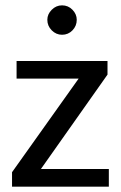

<svg xmlns="http://www.w3.org/2000/svg" viewBox="-20 -698 451 718"><path d="M382 -419 133 -66H387V0H25V-54L274 -404H42V-470H382ZM157 -624Q157 -645 173.5 -661.5Q190 -678 212 -678Q235 -678 251 -661.5Q267 -645 267 -624Q267 -601 251 -584.5Q235 -568 212 -568Q190 -568 173.5 -584.5Q157 -601 157 -624Z"/></svg>

Font: Mukta Mahee
Style: Regular
Weight: 400
Designer: Shuchita Grover, Noopur Datye, Girish Dalvi, Yashodeep Gholap
Foundry: Ek Type
Version: Version 2.538;PS 1.000;hotconv 16.6.51;makeotf.lib2.5.65220;